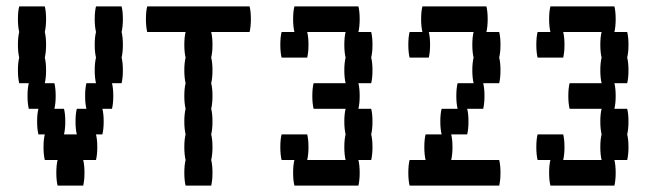

<svg xmlns="http://www.w3.org/2000/svg" viewBox="-20 -580 2040 600"><path d="M364 -440Q364 -417 360 -400Q364 -384 364 -360Q364 -337 360 -320H330Q334 -304 334 -280Q334 -257 330 -240H300Q304 -224 304 -200Q304 -177 300 -160H280Q284 -144 284 -120Q284 -97 280 -80H240Q244 -64 244 -40Q244 -17 240 0H160Q156 -17 156 -40Q156 -64 160 -80H120Q116 -97 116 -120Q116 -144 120 -160H100Q96 -177 96 -200Q96 -224 100 -240H70Q66 -257 66 -280Q66 -304 70 -320H40Q36 -337 36 -360Q36 -384 40 -400Q36 -417 36 -440Q36 -464 40 -480Q36 -497 36 -520Q36 -544 40 -560H120Q124 -544 124 -520Q124 -497 120 -480Q124 -464 124 -440Q124 -417 120 -400Q124 -384 124 -360Q124 -337 120 -320H150Q154 -304 154 -280Q154 -257 150 -240H180Q184 -224 184 -200Q184 -177 180 -160H220Q216 -177 216 -200Q216 -224 220 -240H250Q246 -257 246 -280Q246 -304 250 -320H280Q276 -337 276 -360Q276 -384 280 -400Q276 -417 276 -440Q276 -464 280 -480Q276 -497 276 -520Q276 -544 280 -560H360Q364 -544 364 -520Q364 -497 360 -480Q364 -464 364 -440Z M760 -480H640Q644 -464 644 -440Q644 -417 640 -400Q644 -384 644 -360Q644 -337 640 -320Q644 -304 644 -280Q644 -257 640 -240Q644 -224 644 -200Q644 -177 640 -160Q644 -144 644 -120Q644 -97 640 -80Q644 -64 644 -40Q644 -17 640 0H560Q556 -17 556 -40Q556 -64 560 -80Q556 -97 556 -120Q556 -144 560 -160Q556 -177 556 -200Q556 -224 560 -240Q556 -257 556 -280Q556 -304 560 -320Q556 -337 556 -360Q556 -384 560 -400Q556 -417 556 -440Q556 -464 560 -480H440Q436 -497 436 -520Q436 -544 440 -560H760Q764 -544 764 -520Q764 -497 760 -480Z M1140 -320H1100Q1104 -304 1104 -280Q1104 -257 1100 -240H1140Q1144 -224 1144 -200Q1144 -177 1140 -160Q1144 -144 1144 -120Q1144 -97 1140 -80H1100Q1104 -64 1104 -40Q1104 -17 1100 0H900Q896 -17 896 -40Q896 -64 900 -80H860Q856 -97 856 -120Q856 -144 860 -160H940Q944 -144 944 -120Q944 -97 940 -80H1060Q1056 -97 1056 -120Q1056 -144 1060 -160Q1056 -177 1056 -200Q1056 -224 1060 -240H960Q956 -257 956 -280Q956 -304 960 -320H1060Q1056 -337 1056 -360Q1056 -384 1060 -400Q1056 -417 1056 -440Q1056 -464 1060 -480H940Q944 -464 944 -440Q944 -417 940 -400H860Q856 -417 856 -440Q856 -464 860 -480H900Q896 -497 896 -520Q896 -544 900 -560H1100Q1104 -544 1104 -520Q1104 -497 1100 -480H1140Q1144 -464 1144 -440Q1144 -417 1140 -400Q1144 -384 1144 -360Q1144 -337 1140 -320Z M1540 -320H1490Q1494 -304 1494 -280Q1494 -257 1490 -240H1440Q1444 -224 1444 -200Q1444 -177 1440 -160H1390Q1394 -144 1394 -120Q1394 -97 1390 -80H1540Q1544 -64 1544 -40Q1544 -17 1540 0H1260Q1256 -17 1256 -40Q1256 -64 1260 -80H1310Q1306 -97 1306 -120Q1306 -144 1310 -160H1360Q1356 -177 1356 -200Q1356 -224 1360 -240H1410Q1406 -257 1406 -280Q1406 -304 1410 -320H1460Q1456 -337 1456 -360Q1456 -384 1460 -400Q1456 -417 1456 -440Q1456 -464 1460 -480H1320Q1324 -464 1324 -440Q1324 -417 1320 -400H1260Q1256 -417 1256 -440Q1256 -464 1260 -480H1300Q1296 -497 1296 -520Q1296 -544 1300 -560H1500Q1504 -544 1504 -520Q1504 -497 1500 -480H1540Q1544 -464 1544 -440Q1544 -417 1540 -400Q1544 -384 1544 -360Q1544 -337 1540 -320Z M1940 -320H1900Q1904 -304 1904 -280Q1904 -257 1900 -240H1940Q1944 -224 1944 -200Q1944 -177 1940 -160Q1944 -144 1944 -120Q1944 -97 1940 -80H1900Q1904 -64 1904 -40Q1904 -17 1900 0H1700Q1696 -17 1696 -40Q1696 -64 1700 -80H1660Q1656 -97 1656 -120Q1656 -144 1660 -160H1740Q1744 -144 1744 -120Q1744 -97 1740 -80H1860Q1856 -97 1856 -120Q1856 -144 1860 -160Q1856 -177 1856 -200Q1856 -224 1860 -240H1760Q1756 -257 1756 -280Q1756 -304 1760 -320H1860Q1856 -337 1856 -360Q1856 -384 1860 -400Q1856 -417 1856 -440Q1856 -464 1860 -480H1740Q1744 -464 1744 -440Q1744 -417 1740 -400H1660Q1656 -417 1656 -440Q1656 -464 1660 -480H1700Q1696 -497 1696 -520Q1696 -544 1700 -560H1900Q1904 -544 1904 -520Q1904 -497 1900 -480H1940Q1944 -464 1944 -440Q1944 -417 1940 -400Q1944 -384 1944 -360Q1944 -337 1940 -320Z"/></svg>

Font: VT323
Style: Regular
Weight: 400
Monospace: yes
Designer: Peter Hull
Version: Version 2.000